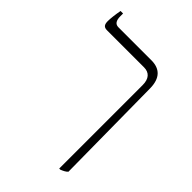

<svg xmlns="http://www.w3.org/2000/svg" viewBox="-199 -725 810 810"><g transform="rotate(45 206.0 -320.5)"><path d="M313 6H320C332 1 343 -4 350 -12L345 -505C344 -564 316 -592 265 -592H68C50 -592 41 -605 41 -631V-647H26C21 -620 18 -594 18 -579C18 -559 24 -549 43 -549H264C295 -549 313 -530 313 -492Z"/></g></svg>

Font: Noto Serif Hebrew SemiCondensed ExtraLight
Style: Regular
Weight: 200
Width: 4
Designer: Monotype Design Team
Foundry: Monotype Imaging Inc.
Version: Version 2.004